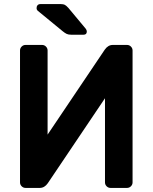

<svg xmlns="http://www.w3.org/2000/svg" viewBox="-20 -920 747 940"><path d="M405 -766C405 -770 403.3 -774.3 400 -779L315 -881C307.7 -889 301.7 -894.2 297 -896.5C292.3 -898.8 286 -900 278 -900H178C172 -900 167.3 -898.2 164 -894.5C160.7 -890.8 159 -886 159 -880C159 -875.3 160.7 -871.3 164 -868L287 -767C294.3 -761 300.8 -756.7 306.5 -754C312.2 -751.3 319.7 -750 329 -750H389C399.7 -750 405 -755.3 405 -766ZM105 0H175C190.3 0 203.3 -7.7 214 -23L494 -439V-27C494 -19.7 496.7 -13.3 502 -8C507.3 -2.7 513.7 0 521 0H602C609.3 0 615.7 -2.7 621 -8C626.3 -13.3 629 -19.7 629 -27V-673C629 -680.3 626.3 -686.7 621 -692C615.7 -697.3 609.3 -700 602 -700H532C516.7 -700 503.7 -692.3 493 -677L213 -261V-673C213 -680.3 210.3 -686.7 205 -692C199.7 -697.3 193.3 -700 186 -700H105C97.7 -700 91.3 -697.3 86 -692C80.7 -686.7 78 -680.3 78 -673V-27C78 -19.7 80.7 -13.3 86 -8C91.3 -2.7 97.7 0 105 0Z"/></svg>

Font: Rubik
Style: Regular
Weight: 500
Designer: Hubert & Fischer
Foundry: Hubert & Fischer
Version: Version 1.100